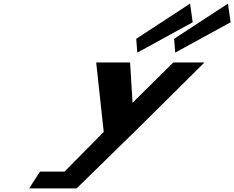

<svg xmlns="http://www.w3.org/2000/svg" viewBox="-20 -1050 1304 1069"><path d="M738.4 -834 744.5 -757 1052.9 -926 1038.3 -1030ZM949.4 -834 955.5 -757 1263.9 -926 1249.3 -1030ZM515.6 -702.1 557.5 -315.4 339.1 -94.4H202.7L142.2 -0.9H246.7H406.5L733.4 -320.5L1118.3 -702.1H944.9L717.9 -477.7L704.3 -702.1Z"/></svg>

Font: Hussar
Style: BdWodka
Weight: 700
Foundry: Cannot Into Space Fonts
Version: Version 2.00